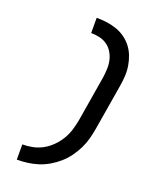

<svg xmlns="http://www.w3.org/2000/svg" viewBox="-179 -939 958 1198"><g transform="rotate(20 300.0 -340.0)"><path d="M84 161V60Q118 60 152.5 53Q187 46 218.5 28.5Q250 11 276.5 -16Q303 -43 321 -74Q339 -105 349 -138.5Q359 -172 365 -206L415 -507Q419 -536 420 -565.5Q421 -595 414.5 -622Q408 -649 393.5 -672.5Q379 -696 357 -711.5Q335 -727 307 -733.5Q279 -740 250 -740V-841Q285 -841 318.5 -836.5Q352 -832 383.5 -821Q415 -810 441.5 -791Q468 -772 487.5 -747Q507 -722 519 -691.5Q531 -661 536.5 -627.5Q542 -594 540 -559.5Q538 -525 532 -490L482 -190Q476 -155 467 -120.5Q458 -86 441.5 -52.5Q425 -19 403 11.5Q381 42 352.5 67Q324 92 291.5 111Q259 130 224.5 141Q190 152 154.5 156.5Q119 161 84 161Z"/></g></svg>

Font: Iosevka Custom Oblique
Style: Bold
Weight: 700
Italic angle: -9°
Monospace: yes
Designer: Belleve Invis
Foundry: Belleve Invis
Version: Version 30.1.2; ttfautohint (v1.8.4)